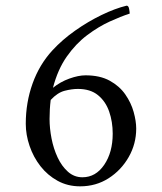

<svg xmlns="http://www.w3.org/2000/svg" viewBox="-20 -652 572 678"><path d="M282 -386Q333 -386 367.5 -367Q402 -348 422.5 -318.5Q443 -289 452 -256.5Q461 -224 461 -198Q461 -144 434.5 -97.5Q408 -51 363.5 -22.5Q319 6 263 6Q219 6 183.5 -13.5Q148 -33 123 -65Q98 -97 84.5 -136.5Q71 -176 71 -215Q71 -290 95 -357Q119 -424 165 -474Q200 -512 245.5 -544Q291 -576 338.5 -599Q386 -622 427 -632Q434 -632 436 -620.5Q438 -609 438 -604Q407 -594 367.5 -576Q328 -558 288 -528Q248 -498 216 -452.5Q184 -407 167 -342Q193 -363 225 -374.5Q257 -386 282 -386ZM159 -299Q157 -283 156 -266Q155 -249 155 -232Q155 -199 162 -163Q169 -127 183.5 -96Q198 -65 220 -45.5Q242 -26 271 -26Q318 -26 348 -70Q378 -114 378 -180Q378 -222 365.5 -258Q353 -294 326 -316Q299 -338 255 -338Q234 -338 208.5 -331.5Q183 -325 159 -299Z"/></svg>

Font: Amiri
Style: Bold Italic
Weight: 700
Italic angle: 10°
Designer: Khaled Hosny
Version: Version 0.113